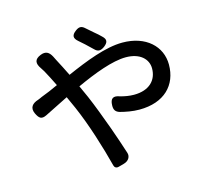

<svg xmlns="http://www.w3.org/2000/svg" viewBox="-117 -937 1215 1121"><g transform="rotate(-15 490.0 -376.5)"><path d="M531 -749C514 -764 498 -778 484 -790C466 -805 451 -803 432 -789C403 -768 401 -749 428 -726C439 -717 450 -706 462 -696C476 -682 491 -668 504 -656C524 -635 542 -637 565 -654C591 -674 594 -692 570 -714C558 -726 545 -738 531 -749ZM481 -183C453 -260 424 -337 399 -395L366 -468C475 -518 590 -562 671 -562C758 -562 803 -515 803 -460C803 -389 755 -338 662 -338C634 -338 607 -343 581 -350C542 -365 523 -353 522 -312C521 -286 529 -271 554 -263C588 -254 629 -246 670 -246C821 -246 904 -332 904 -456C904 -566 816 -650 674 -650C572 -650 446 -600 328 -548C310 -585 292 -620 275 -652C272 -658 267 -667 263 -676C247 -706 227 -717 195 -704C155 -688 152 -663 177 -628C182 -620 187 -612 191 -606C207 -578 223 -545 241 -509C204 -492 170 -477 137 -465C132 -462 123 -459 114 -455C75 -443 57 -420 74 -383C90 -350 103 -339 136 -355C175 -375 225 -400 278 -426L311 -353C362 -236 408 -87 438 30C441 42 452 49 466 45L496 37L499 36C530 28 544 3 536 -21C521 -69 501 -126 481 -183Z"/></g></svg>

Font: GenSenRounded2 TW M
Style: Regular
Weight: 500
Version: Version 2.100;PS 2.1;hotconv 16.6.51;makeotf.lib2.5.65220 DE